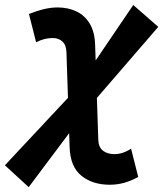

<svg xmlns="http://www.w3.org/2000/svg" viewBox="-27 -733 657 772"><path d="M88.4 19.5 -7.3 -68.4 280.3 -376 508.8 -712.9 609.4 -625 321.8 -292ZM414.1 9.8Q344.7 9.8 300 -26.6Q255.4 -63 252.9 -141.1L240.2 -522.5Q239.3 -552.2 223.9 -566.2Q208.5 -580.1 185.1 -580.1Q150.9 -580.1 118.2 -563L89.4 -676.8Q124 -690.4 151.9 -696.8Q179.7 -703.1 204.1 -703.1Q247.1 -703.1 280.5 -687Q314 -670.9 334 -637.7Q354 -604.5 355.5 -552.2L368.2 -170.9Q369.1 -141.1 387 -127.2Q404.8 -113.3 433.1 -113.3Q466.8 -113.3 500 -135.3L528.8 -21.5Q499.5 -5.4 471.7 2.2Q443.8 9.8 414.1 9.8Z"/></svg>

Font: Cascadia Code PL
Style: Italic
Weight: 400
Italic angle: -10°
Monospace: yes
Designer: Aaron Bell
Foundry: Saja Typeworks
Version: Version 2404.023